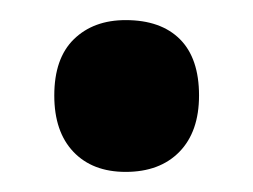

<svg xmlns="http://www.w3.org/2000/svg" viewBox="-20 -160 252 191"><path d="M34 -65Q34 -102 53.5 -121Q73 -140 105 -140Q140 -140 159 -121Q178 -102 178 -65Q178 -29 158.5 -9Q139 11 105 11Q72 11 53 -9Q34 -29 34 -65Z"/></svg>

Font: PT Sans Narrow
Style: Bold
Weight: 700
Width: 3
Designer: A.Korolkova, O.Umpeleva, V.Yefimov
Foundry: ParaType Ltd
Version: Version 2.003W OFL